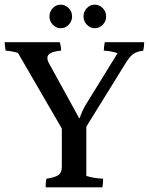

<svg xmlns="http://www.w3.org/2000/svg" viewBox="-21 -899 638 823"><path d="M434 -828.5Q434 -808 419.5 -793Q405 -778 385.5 -778Q366 -778 351.5 -793Q337 -808 337 -828.5Q337 -849 351 -864Q365 -879 385 -879Q405 -879 419.5 -864Q434 -849 434 -828.5ZM288 -828.5Q288 -808 273.5 -793Q259 -778 239.5 -778Q220 -778 205.5 -793Q191 -808 191 -828.5Q191 -849 205 -864Q219 -879 239 -879Q259 -879 273.5 -864Q288 -849 288 -828.5ZM241 -682Q182 -677 182 -651Q182 -639 191 -624L318 -393H321Q330 -423 349 -454L483 -671Q452 -681 424 -682Q424 -696 428 -718H597Q597 -699 593 -682Q564 -678 549.5 -667Q535 -656 518 -629L349 -356V-145Q379 -135 421 -133Q421 -114 418 -96H175Q175 -100 175 -109.5Q175 -119 178 -133Q213 -138 228.5 -148Q244 -158 244 -184V-348L56 -672Q31 -680 3 -682Q-1 -708 -1 -718H235Q241 -700 241 -682Z"/></svg>

Font: Halant Medium
Style: Regular
Weight: 500
Designer: Hitesh Malaviya (Devanagari), Satya Rajpurohit (Latin)
Foundry: Indian Type Foundry
Version: Version 1.101;PS 1.0;hotconv 1.0.78;makeotf.lib2.5.61930; tt